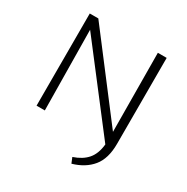

<svg xmlns="http://www.w3.org/2000/svg" viewBox="-191 -821 1155 1187"><g transform="rotate(30 386.5 -227.5)"><path d="M661 -658V-44Q661 61 613 119.5Q565 178 478 203L462 164Q525 143 559 103.5Q593 64 600 -5L164 -572L171 0H112V-658H173L602 -96L598 -658Z"/></g></svg>

Font: Ysabeau SC Semilight
Style: Regular
Weight: 300
Designer: Christian Thalmann (Catharsis Fonts)
Version: Version 0.003